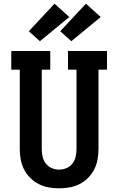

<svg xmlns="http://www.w3.org/2000/svg" viewBox="-20 -1011 640 1039"><path d="M300 8Q271 8 243 3Q215 -2 189.5 -15Q164 -28 143.5 -48.5Q123 -69 110 -94.5Q97 -120 92 -148.5Q87 -177 87 -205V-634H41V-735H252V-634H206V-205Q206 -184 210.5 -163.5Q215 -143 227.5 -126.5Q240 -110 259.5 -101.5Q279 -93 300 -93Q321 -93 340.5 -101.5Q360 -110 372.5 -126.5Q385 -143 389.5 -163.5Q394 -184 394 -205V-634H348V-735H559V-634H513V-205Q513 -177 508 -148.5Q503 -120 490 -94.5Q477 -69 456.5 -48.5Q436 -28 410.5 -15Q385 -2 357 3Q329 8 300 8ZM366 -788 306 -842 445 -991 525 -919ZM196 -788 136 -842 275 -991 355 -919Z"/></svg>

Font: Iosevka Slab Extended
Style: Bold
Weight: 700
Width: 7
Monospace: yes
Designer: Belleve Invis
Foundry: Belleve Invis
Version: Version 11.1.0; ttfautohint (v1.8.3)